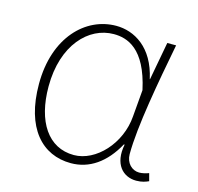

<svg xmlns="http://www.w3.org/2000/svg" viewBox="-86 -631 759 735"><g transform="rotate(15 293.5 -263.5)"><path d="M255 13C328 13 389 -29 433 -109H436C420 -29 461 13 514 13C537 13 552 7 563 2L555 -28C545 -24 530 -20 517 -20C488 -20 464 -44 464 -79C464 -188 499 -376 528 -527H493L465 -376H464C438 -496 359 -540 288 -540C167 -540 59 -434 59 -249C59 -74 141 13 255 13ZM258 -20C156 -20 97 -110 97 -249C97 -414 188 -507 287 -507C340 -507 414 -485 448 -328L439 -222C431 -112 345 -20 258 -20Z"/></g></svg>

Font: Kinto Sans Thin
Style: Regular
Weight: 100
Designer: Authors: Ryoko NISHIZUKA  (kana & ideographs); Paul D. Hunt (Latin, Greek & Cyrillic); Wenlong ZHANG  (bopomofo); Sandol
Foundry: Adobe Systems Incorporated, ookami Inc.
Version: Version 0.001